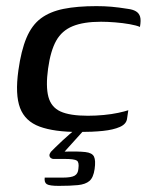

<svg xmlns="http://www.w3.org/2000/svg" viewBox="-20 -425 486 627"><path d="M237 6Q157 6 109.5 -11.5Q62 -29 45.5 -72.5Q29 -116 40 -195Q49 -260 66.5 -301.5Q84 -343 113.5 -365Q143 -387 187.5 -396Q232 -405 295 -405Q321 -405 344 -403Q367 -401 398 -396Q414 -394 424 -388Q434 -382 437.5 -370.5Q441 -359 437 -337Q426 -342 403.5 -346Q381 -350 355.5 -352Q330 -354 310 -354Q253 -354 217.5 -339.5Q182 -325 163.5 -292Q145 -259 137 -201Q129 -143 138 -109Q147 -75 177.5 -61Q208 -47 267 -47Q293 -47 319 -49.5Q345 -52 366 -56.5Q387 -61 399 -65L395 -38Q393 -20 371.5 -10.5Q350 -1 316 2.5Q282 6 237 6ZM172 182Q142 182 133 176.5Q124 171 126 155Q130 155 145 155Q160 155 185 155Q213 155 224 148.5Q235 142 236 126Q239 105 231 99.5Q223 94 191 94H154Q150 94 146 91Q142 88 141.5 83Q141 78 146 71Q151 66 161 56Q171 46 183.5 34.5Q196 23 207.5 13Q219 3 226 -2H256L191 70Q236 69 258.5 71.5Q281 74 287 86.5Q293 99 289 127Q285 155 272 166Q259 177 234.5 179.5Q210 182 172 182Z"/></svg>

Font: Genos Thin Medium
Style: Italic
Weight: 500
Italic angle: -8°
Version: Version 1.010